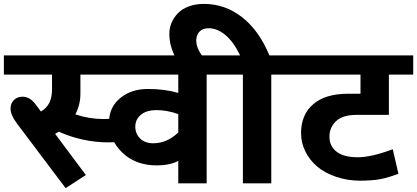

<svg xmlns="http://www.w3.org/2000/svg" viewBox="-35 -934 2125 978"><path d="M18.7 -381.7Q18.7 -406.5 35.4 -423.9Q52.1 -441.4 79.9 -441.4Q116.8 -441.4 146.1 -402.9L173.4 -366Q202.7 -383.2 216.4 -410.5Q230 -437.8 230 -479.8V-554.1H-15.2V-651.7H505.1V-554.1H374.6V-457.5Q374.6 -399.9 348.8 -351.4Q421.1 -327.6 491.9 -327.6Q562.7 -327.6 616.8 -343.8L642.1 -224Q584.4 -208.8 516.9 -208.8Q449.4 -208.8 383.5 -223.7Q317.5 -238.6 264.9 -263.4Q258.8 -259.4 245.7 -252.3L402.4 -42.5L299.3 24.3L52.1 -303.8Q18.7 -347.8 18.7 -381.7Z M744.7 -204.2Q816 -204.2 873.1 -259.4V-352.9Q815.5 -373.1 763.1 -373.1Q710.8 -373.1 682.5 -349.3Q654.2 -325.6 654.2 -288.9Q654.2 -252.3 679.2 -228.3Q704.2 -204.2 744.7 -204.2ZM873.1 0V-114.3Q828.1 -91.5 763.9 -91.5Q656.2 -91.5 588.5 -156.2Q520.7 -220.9 520.7 -314Q520.7 -386.8 576.6 -433.8Q632.5 -480.8 718.7 -480.8Q804.9 -480.8 873.1 -460.6V-554.1H467.1V-651.7H1136.5V-554.1H1017.7V0Z M1202.2 0V-554.1H1106.2V-651.7H1188.1Q1155.2 -720.4 1113.5 -755.3Q1071.8 -790.2 1027.3 -790.2Q997.5 -790.2 981 -772.8Q964.6 -755.3 964.6 -727.5Q964.6 -683.5 1008.1 -633.5H863.5Q827.6 -695.7 827.6 -761.4Q827.6 -820 870.1 -865.5Q890.8 -887.8 925.4 -900.9Q960.1 -914.1 1003.5 -914.1Q1111.7 -914.1 1198.4 -846.1Q1285.1 -778.1 1337.2 -651.7H1465.6V-554.1H1346.8V0Z M1498.5 -255.8Q1498.5 -349.8 1560.4 -403.2Q1622.3 -456.5 1738.1 -456.5H1801.3V-554.1H1435.3V-651.7H2069.8V-554.1H1945.9V-348.8H1780.1Q1711.3 -348.8 1677.2 -317.2Q1643.1 -285.6 1643.1 -237.6Q1643.1 -189.6 1679.5 -161.3Q1715.9 -133 1786.7 -133Q1857.4 -133 1965.6 -173.9L1994.4 -49Q1944.9 -29.8 1903.2 -21.7Q1861.5 -13.7 1798.3 -13.7Q1735.1 -13.7 1676.9 -33.4Q1618.8 -53.1 1580.1 -86.2Q1541.5 -119.3 1520 -163.3Q1498.5 -207.3 1498.5 -255.8Z"/></svg>

Font: Khula
Style: Bold
Weight: 700
Designer: Erin McLaughlin, Steve Matteson
Version: Version 1.000;PS 1.0;hotconv 1.0.72;makeotf.lib2.5.5900; ttf